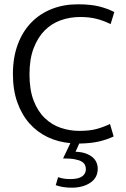

<svg xmlns="http://www.w3.org/2000/svg" viewBox="-20 -658 584 892"><path d="M348 -50Q397 -50 429.5 -59Q462 -68 491 -82L508 -24Q476 -9 439 -0.5Q402 8 348 9L331 47Q359 48 378.5 55Q398 62 410.5 73Q423 84 428.5 97.5Q434 111 434 126Q434 168 399.5 191Q365 214 313 214Q290 214 270.5 210.5Q251 207 239 202L250 165Q263 170 277.5 172Q292 174 306 174Q344 174 361.5 161.5Q379 149 379 128Q379 118 375 109Q371 100 360 93Q349 86 328 82Q307 78 273 78L307 7Q250 2 201.5 -21Q153 -44 117 -84.5Q81 -125 60.5 -182.5Q40 -240 40 -314Q40 -391 62.5 -451.5Q85 -512 125.5 -553.5Q166 -595 221 -616.5Q276 -638 341 -638Q400 -638 439 -628.5Q478 -619 511 -602L494 -546Q459 -563 426.5 -571Q394 -579 352 -579Q305 -579 262.5 -564Q220 -549 188 -517Q156 -485 136.5 -434.5Q117 -384 117 -313Q117 -240 136.5 -190Q156 -140 188.5 -109Q221 -78 262.5 -64Q304 -50 348 -50Z"/></svg>

Font: Mukta Mahee Light
Style: Regular
Weight: 300
Designer: Shuchita Grover, Noopur Datye, Girish Dalvi, Yashodeep Gholap
Foundry: Ek Type
Version: Version 2.538;PS 1.000;hotconv 16.6.51;makeotf.lib2.5.65220;